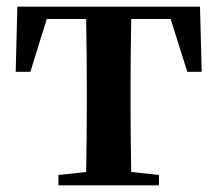

<svg xmlns="http://www.w3.org/2000/svg" viewBox="-20 -555 651 575"><path d="M373 -498Q371 -384 371 -300V-235Q371 -154 373 -40L456 -31V0H155V-31L238 -40Q240 -154 240 -235V-300Q240 -384 238 -498H120L71 -340H27L32 -535H579L584 -340H541L491 -498Z"/></svg>

Font: Source Han Serif JP
Style: Bold
Weight: 700
Designer: Ryoko NISHIZUKA  (kana & ideographs); Frank Grießhammer (Latin, Greek & Cyrillic); Wenlong ZHANG  (bopomofo); Sandoll Co
Foundry: Adobe Systems Incorporated
Version: Version 1.000;PS 1;hotconv 16.6.53;makeotf.lib2.5.65590